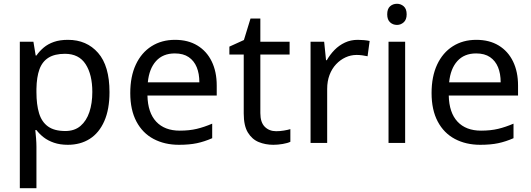

<svg xmlns="http://www.w3.org/2000/svg" viewBox="-20 -757 2815 1017"><path d="M340 -546Q439 -546 499.5 -477Q560 -408 560 -269Q560 -178 532.5 -115.5Q505 -53 455.5 -21.5Q406 10 339 10Q298 10 266 -1Q234 -12 211.5 -29.5Q189 -47 173 -68H167Q169 -51 171 -25Q173 1 173 20V240H85V-536H157L169 -463H173Q189 -486 211.5 -505Q234 -524 265.5 -535Q297 -546 340 -546ZM324 -472Q270 -472 237 -451.5Q204 -431 189 -390Q174 -349 173 -286V-269Q173 -203 187 -157Q201 -111 234.5 -87Q268 -63 326 -63Q375 -63 406.5 -90Q438 -117 453.5 -163.5Q469 -210 469 -270Q469 -362 433.5 -417Q398 -472 324 -472Z M907 -546Q976 -546 1025.5 -516Q1075 -486 1101.5 -431.5Q1128 -377 1128 -304V-251H761Q763 -160 807.5 -112.5Q852 -65 932 -65Q983 -65 1022.5 -74.5Q1062 -84 1104 -102V-25Q1063 -7 1023 1.5Q983 10 928 10Q852 10 793.5 -21Q735 -52 702.5 -113.5Q670 -175 670 -264Q670 -352 699.5 -415Q729 -478 782.5 -512Q836 -546 907 -546ZM906 -474Q843 -474 806.5 -433.5Q770 -393 763 -321H1036Q1036 -367 1022 -401Q1008 -435 979.5 -454.5Q951 -474 906 -474Z M1443 -62Q1463 -62 1484 -65.5Q1505 -69 1518 -73V-6Q1504 1 1478 5.5Q1452 10 1428 10Q1386 10 1350.5 -4.5Q1315 -19 1293 -55Q1271 -91 1271 -156V-468H1195V-510L1272 -545L1307 -659H1359V-536H1514V-468H1359V-158Q1359 -109 1382.5 -85.5Q1406 -62 1443 -62Z M1875 -546Q1890 -546 1907.5 -544.5Q1925 -543 1938 -540L1927 -459Q1914 -462 1898.5 -464Q1883 -466 1869 -466Q1838 -466 1810 -453Q1782 -440 1760 -416.5Q1738 -393 1725.5 -360Q1713 -327 1713 -286V0H1625V-536H1697L1707 -438H1711Q1728 -468 1752 -492.5Q1776 -517 1807 -531.5Q1838 -546 1875 -546Z M2126 -536V0H2038V-536ZM2083 -737Q2103 -737 2118.5 -723.5Q2134 -710 2134 -681Q2134 -653 2118.5 -639Q2103 -625 2083 -625Q2061 -625 2046 -639Q2031 -653 2031 -681Q2031 -710 2046 -723.5Q2061 -737 2083 -737Z M2503 -546Q2572 -546 2621.5 -516Q2671 -486 2697.5 -431.5Q2724 -377 2724 -304V-251H2357Q2359 -160 2403.5 -112.5Q2448 -65 2528 -65Q2579 -65 2618.5 -74.5Q2658 -84 2700 -102V-25Q2659 -7 2619 1.5Q2579 10 2524 10Q2448 10 2389.5 -21Q2331 -52 2298.5 -113.5Q2266 -175 2266 -264Q2266 -352 2295.5 -415Q2325 -478 2378.5 -512Q2432 -546 2503 -546ZM2502 -474Q2439 -474 2402.5 -433.5Q2366 -393 2359 -321H2632Q2632 -367 2618 -401Q2604 -435 2575.5 -454.5Q2547 -474 2502 -474Z"/></svg>

Font: Noto Sans Devanagari
Style: Regular
Weight: 400
Designer: Jelle Bosma - Monotype Design Team
Foundry: Monotype Imaging Inc.
Version: Version 2.003